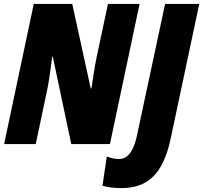

<svg xmlns="http://www.w3.org/2000/svg" viewBox="-20 -734 1035 978"><path d="M1 0H162L221 -279C230 -322 239 -394 246 -445H249L343 0H540L691 -714H530L471 -437C463 -398 453 -334 446 -284H442L348 -714H152ZM599 224C730 224 810 155 849 -26L995 -714H821L679 -50C666 14 642 76 586 76C564 76 544 71 524 63L502 212C529 220 559 224 599 224Z"/></svg>

Font: Noto Sans Condensed Black
Style: Italic
Weight: 900
Width: 3
Italic angle: -12°
Designer: Monotype Design Team
Foundry: Monotype Imaging Inc.
Version: Version 2.013